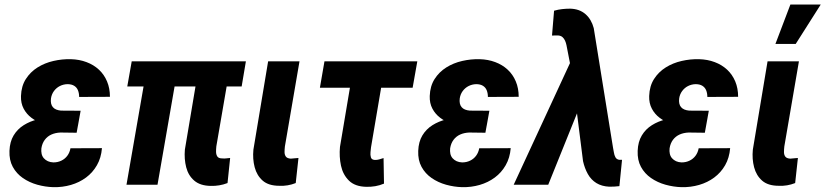

<svg xmlns="http://www.w3.org/2000/svg" viewBox="-20 -791 3534 822"><path d="M207.5 -287.6 319.8 -287.1 308.1 -222.7 238.8 -223.6Q217.3 -222.7 200.2 -215.1Q183.1 -207.5 171.9 -192.6Q160.6 -177.7 157.2 -156.2Q155.8 -143.6 158.2 -132.6Q160.6 -121.6 167.7 -113.5Q174.8 -105.5 185.1 -100.8Q195.3 -96.2 208.5 -95.7Q227.5 -95.7 242.9 -103.3Q258.3 -110.8 268.3 -124.3Q278.3 -137.7 281.7 -156.2L416.5 -156.7Q413.1 -115.2 395 -83.7Q377 -52.2 348.4 -31Q319.8 -9.8 283.7 0.7Q247.6 11.2 208 10.3Q173.8 9.3 139.6 -0.2Q105.5 -9.8 77.9 -28.8Q50.3 -47.9 34.7 -76.7Q19 -105.5 20.5 -145Q22 -184.1 38.3 -211.2Q54.7 -238.3 81.5 -255.1Q108.4 -272 141.1 -279.8Q173.8 -287.6 207.5 -287.6ZM313.5 -252 217.3 -252.9Q189.9 -253.4 163.1 -262Q136.2 -270.5 115 -286.4Q93.8 -302.2 81.3 -325.7Q68.8 -349.1 69.8 -379.9Q71.3 -422.4 90.6 -452.6Q109.9 -482.9 140.6 -502.2Q171.4 -521.5 208.7 -530Q246.1 -538.6 283.7 -537.6Q319.8 -536.6 350.3 -525.1Q380.9 -513.7 403.3 -492.9Q425.8 -472.2 438.2 -442.6Q450.7 -413.1 450.7 -376.5L318.8 -376Q318.8 -392.1 313.7 -404.5Q308.6 -417 297.4 -423.8Q286.1 -430.7 268.6 -430.7Q251 -430.2 236.1 -422.6Q221.2 -415 210.9 -401.1Q200.7 -387.2 198.2 -369.1Q196.8 -357.9 198.7 -348.4Q200.7 -338.9 206.3 -332.3Q211.9 -325.7 220.9 -322Q230 -318.4 241.2 -317.4L325.2 -316.9Z M1032.7 -528.3 1014.6 -420.9H524.9L543.9 -528.3ZM746.1 -528.3 654.3 0H521.5L613.3 -528.3ZM835 -528.3H968.8L906.2 -164.6Q904.8 -151.9 905 -140.4Q905.3 -128.9 910.6 -120.8Q916 -112.8 931.6 -112.8Q940.4 -111.8 948.7 -113Q957 -114.3 965.3 -114.7L954.1 -7.3Q936.5 -0.5 918.7 2.4Q900.9 5.4 882.8 4.9Q837.4 4.4 811.8 -17.6Q786.1 -39.6 777.1 -75Q768.1 -110.4 771.5 -150.4Z M1127.9 -528.3H1262.2L1199.7 -164.1Q1198.2 -151.4 1198.2 -139.9Q1198.2 -128.4 1203.9 -120.6Q1209.5 -112.8 1225.1 -111.8Q1233.9 -112.3 1241.7 -113.3Q1249.5 -114.3 1257.8 -114.7L1246.1 -7.3Q1229 -0.5 1211.4 2.4Q1193.8 5.4 1175.8 4.4Q1129.9 4.4 1104.7 -17.6Q1079.6 -39.6 1070.3 -75Q1061 -110.4 1064.9 -150.4Z M1766.6 -528.3 1746.6 -415.5H1349.6L1369.1 -528.3ZM1497.1 -528.3H1630.9L1568.4 -160.2Q1567.4 -152.3 1566.2 -139.9Q1564.9 -127.4 1567.9 -117.4Q1570.8 -107.4 1583.5 -106.4Q1592.8 -105.5 1602.8 -108.4Q1612.8 -111.3 1622.1 -114.3L1624 -4.9Q1605.5 2.9 1586.7 6.1Q1567.9 9.3 1548.3 8.8Q1500 7.8 1474.1 -17.6Q1448.2 -43 1439.9 -81.5Q1431.6 -120.1 1435.5 -162.1Z M1957.5 -287.6 2069.8 -287.1 2058.1 -222.7 1988.8 -223.6Q1967.3 -222.7 1950.2 -215.1Q1933.1 -207.5 1921.9 -192.6Q1910.6 -177.7 1907.2 -156.2Q1905.8 -143.6 1908.2 -132.6Q1910.6 -121.6 1917.7 -113.5Q1924.8 -105.5 1935.1 -100.8Q1945.3 -96.2 1958.5 -95.7Q1977.5 -95.7 1992.9 -103.3Q2008.3 -110.8 2018.3 -124.3Q2028.3 -137.7 2031.7 -156.2L2166.5 -156.7Q2163.1 -115.2 2145 -83.7Q2127 -52.2 2098.4 -31Q2069.8 -9.8 2033.7 0.7Q1997.6 11.2 1958 10.3Q1923.8 9.3 1889.6 -0.2Q1855.5 -9.8 1827.9 -28.8Q1800.3 -47.9 1784.7 -76.7Q1769 -105.5 1770.5 -145Q1772 -184.1 1788.3 -211.2Q1804.7 -238.3 1831.5 -255.1Q1858.4 -272 1891.1 -279.8Q1923.8 -287.6 1957.5 -287.6ZM2063.5 -252 1967.3 -252.9Q1939.9 -253.4 1913.1 -262Q1886.2 -270.5 1865 -286.4Q1843.8 -302.2 1831.3 -325.7Q1818.8 -349.1 1819.8 -379.9Q1821.3 -422.4 1840.6 -452.6Q1859.9 -482.9 1890.6 -502.2Q1921.4 -521.5 1958.7 -530Q1996.1 -538.6 2033.7 -537.6Q2069.8 -536.6 2100.3 -525.1Q2130.9 -513.7 2153.3 -492.9Q2175.8 -472.2 2188.2 -442.6Q2200.7 -413.1 2200.7 -376.5L2068.8 -376Q2068.8 -392.1 2063.7 -404.5Q2058.6 -417 2047.4 -423.8Q2036.1 -430.7 2018.6 -430.7Q2001 -430.2 1986.1 -422.6Q1971.2 -415 1960.9 -401.1Q1950.7 -387.2 1948.2 -369.1Q1946.8 -357.9 1948.7 -348.4Q1950.7 -338.9 1956.3 -332.3Q1961.9 -325.7 1970.9 -322Q1980 -318.4 1991.2 -317.4L2075.2 -316.9Z M2460.9 -332 2327.1 0H2179.2L2430.2 -542.5L2522.5 -540.5ZM2420.9 -753.9Q2440.9 -753.4 2457.3 -747.6Q2473.6 -741.7 2486.6 -730.5Q2499.5 -719.2 2508.3 -704.1Q2517.1 -689 2522 -670.4L2604.5 -158.7Q2606.4 -149.9 2608.2 -138.4Q2609.9 -127 2614.7 -117.9Q2619.6 -108.9 2630.4 -106.9Q2633.8 -106.4 2637.2 -106.9Q2640.6 -107.4 2643.1 -106.9L2631.8 5.9Q2620.6 7.3 2609.9 7.8Q2599.1 8.3 2588.4 8.3Q2556.2 6.8 2533.2 -7.3Q2510.3 -21.5 2496.6 -46.1Q2482.9 -70.8 2476.1 -101.1L2428.7 -476.6L2405.3 -597.2Q2403.3 -607.4 2399.2 -616.7Q2395 -626 2388.2 -632.1Q2381.3 -638.2 2369.6 -639.2Q2363.3 -639.6 2356.4 -639.2Q2349.6 -638.7 2343.3 -638.7L2352.1 -745.1Q2369.1 -750 2386.5 -752Q2403.8 -753.9 2420.9 -753.9Z M2897 -287.6 3009.3 -287.1 2997.6 -222.7 2928.2 -223.6Q2906.7 -222.7 2889.6 -215.1Q2872.6 -207.5 2861.3 -192.6Q2850.1 -177.7 2846.7 -156.2Q2845.2 -143.6 2847.7 -132.6Q2850.1 -121.6 2857.2 -113.5Q2864.3 -105.5 2874.5 -100.8Q2884.8 -96.2 2897.9 -95.7Q2917 -95.7 2932.4 -103.3Q2947.8 -110.8 2957.8 -124.3Q2967.8 -137.7 2971.2 -156.2L3106 -156.7Q3102.5 -115.2 3084.5 -83.7Q3066.4 -52.2 3037.8 -31Q3009.3 -9.8 2973.1 0.7Q2937 11.2 2897.5 10.3Q2863.3 9.3 2829.1 -0.2Q2794.9 -9.8 2767.3 -28.8Q2739.7 -47.9 2724.1 -76.7Q2708.5 -105.5 2710 -145Q2711.4 -184.1 2727.8 -211.2Q2744.1 -238.3 2771 -255.1Q2797.9 -272 2830.6 -279.8Q2863.3 -287.6 2897 -287.6ZM3002.9 -252 2906.7 -252.9Q2879.4 -253.4 2852.5 -262Q2825.7 -270.5 2804.4 -286.4Q2783.2 -302.2 2770.8 -325.7Q2758.3 -349.1 2759.3 -379.9Q2760.7 -422.4 2780 -452.6Q2799.3 -482.9 2830.1 -502.2Q2860.8 -521.5 2898.2 -530Q2935.5 -538.6 2973.1 -537.6Q3009.3 -536.6 3039.8 -525.1Q3070.3 -513.7 3092.8 -492.9Q3115.2 -472.2 3127.7 -442.6Q3140.1 -413.1 3140.1 -376.5L3008.3 -376Q3008.3 -392.1 3003.2 -404.5Q2998 -417 2986.8 -423.8Q2975.6 -430.7 2958 -430.7Q2940.4 -430.2 2925.5 -422.6Q2910.6 -415 2900.4 -401.1Q2890.1 -387.2 2887.7 -369.1Q2886.2 -357.9 2888.2 -348.4Q2890.1 -338.9 2895.8 -332.3Q2901.4 -325.7 2910.4 -322Q2919.4 -318.4 2930.7 -317.4L3014.6 -316.9Z M3266.1 -528.3H3400.4L3337.9 -164.1Q3336.4 -151.4 3336.4 -139.9Q3336.4 -128.4 3342 -120.6Q3347.7 -112.8 3363.3 -111.8Q3372.1 -112.3 3379.9 -113.3Q3387.7 -114.3 3396 -114.7L3384.3 -7.3Q3367.2 -0.5 3349.6 2.4Q3332 5.4 3314 4.4Q3268.1 4.4 3242.9 -17.6Q3217.8 -39.6 3208.5 -75Q3199.2 -110.4 3203.1 -150.4ZM3299.8 -603 3363.8 -771.5H3493.7L3386.7 -603Z"/></svg>

Font: Roboto Condensed
Style: Bold Italic
Weight: 700
Italic angle: -12°
Designer: Christian Robertson
Foundry: Google
Version: Version 3.0